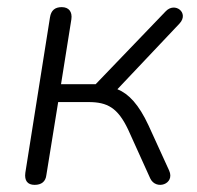

<svg xmlns="http://www.w3.org/2000/svg" viewBox="-20 -512 551 538"><path d="M77 6C96 6 108 -3 110 -22L143 -226H228C281 -226 310 -210 339 -149L401 -12C417 22 471 4 454 -34L396 -161C369 -219 341 -249 309 -262L483 -446C511 -476 470 -508 444 -480L248 -276H151L180 -458C183 -479 173 -492 153 -492C134 -492 123 -483 120 -463L51 -28C48 -6 57 6 77 6Z"/></svg>

Font: SN Pro Light
Style: Italic
Weight: 300
Italic angle: -8.99998°
Designer: Tobias Whetton
Foundry: Supernotes
Version: Version 1.001;Glyphs 3.2 (3249)